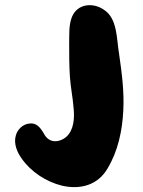

<svg xmlns="http://www.w3.org/2000/svg" viewBox="-20 -735 563 755"><path d="M448.2 -523.4C448.2 -525.4 448.2 -527.3 447.3 -529.3C438.5 -583 441.4 -661.1 390.6 -695.3C347.7 -726.6 284.2 -721.7 262.7 -668C250 -635.7 252.9 -599.6 252 -565.4C252 -521.5 252 -476.6 254.9 -432.6C257.8 -390.6 266.6 -349.6 269.5 -308.6C273.4 -269.5 270.5 -224.6 241.2 -197.3C227.5 -185.5 210 -178.7 193.4 -179.7C173.8 -181.6 161.1 -193.4 152.3 -210C138.7 -233.4 123 -253.9 93.8 -249C69.3 -246.1 47.9 -225.6 42 -201.2C33.2 -170.9 46.9 -136.7 65.4 -111.3C102.5 -58.6 161.1 -20.5 223.6 -4.9C295.9 11.7 365.2 -6.8 403.3 -73.2C444.3 -141.6 460.9 -221.7 464.8 -299.8C468.8 -375 459 -449.2 448.2 -523.4Z"/></svg>

Font: Day Care
Style: Regular
Weight: 400
Designer: Noponies
Version: Version 1.000;PS 001.000;hotconv 1.0.88;makeotf.lib2.5.64775